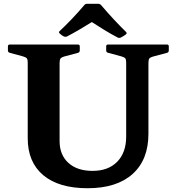

<svg xmlns="http://www.w3.org/2000/svg" viewBox="-20 -985 935 1018"><path d="M22 -739Q22 -749 32 -749H393Q403 -749 403 -739V-718Q403 -708 394 -705L319 -685Q306 -681 301 -675Q296 -669 296 -651V-237Q296 -164 342.5 -121.5Q389 -79 471 -79Q554 -79 601.5 -127.5Q649 -176 649 -261V-653Q649 -668 645 -674.5Q641 -681 624 -686L553 -705Q543 -708 543 -717V-739Q543 -749 553 -749H865Q875 -749 875 -739V-718Q875 -708 866 -705L791 -685Q777 -681 772 -675Q767 -669 767 -651V-276Q767 -138 683 -62.5Q599 13 444 13Q292 13 209.5 -56Q127 -125 127 -252V-653Q127 -668 123 -674.5Q119 -681 102 -686L32 -705Q22 -708 22 -717ZM297 -807Q289 -814 296 -820Q327 -849 360 -883.5Q393 -918 427 -958Q432 -965 443 -965H500Q510 -965 516 -958Q550 -918 584 -881.5Q618 -845 648 -816Q655 -809 648 -803Q642 -798 635 -794Q628 -790 621 -786Q612 -782 604 -786Q564 -807 531 -827.5Q498 -848 467 -868Q438 -850 405 -830.5Q372 -811 336 -792Q328 -788 318 -792Q307 -797 297 -807Z"/></svg>

Font: Hahmlet
Style: Bold
Weight: 700
Designer: Minjoo Ham & Mark Frömberg
Foundry: hypertype
Version: Version 1.002; ttfautohint (v1.8.3)